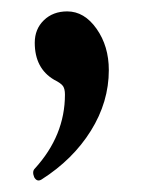

<svg xmlns="http://www.w3.org/2000/svg" viewBox="-20 -139 248 337"><path d="M53 176Q45 181 40 172Q36 162 41 157Q94 99 94 27Q94 17 90.5 12Q87 7 75 1Q41 -19 41 -64Q41 -88 57 -103.5Q73 -119 98 -119Q128 -119 149.5 -88.5Q171 -58 171 -16Q171 40 139.5 90.5Q108 141 53 176Z"/></svg>

Font: Junicode Cond Medium
Style: Regular
Weight: 500
Width: 3
Designer: Peter S. Baker
Version: Version 2.201